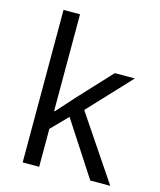

<svg xmlns="http://www.w3.org/2000/svg" viewBox="-111 -820 750 900"><g transform="rotate(15 263.5 -370.0)"><path d="M85 -740H165V-271H169L248 -359L394 -516H491L300 -312L510 0H413L242 -263L165 -184V0H85Z"/></g></svg>

Font: IBM Plex Sans Devanagari
Style: Regular
Weight: 400
Designer: Mike Abbink, Paul van der Laan, Pieter van Rosmalen, Erin McLaughlin
Foundry: Bold Monday
Version: Version 1.1